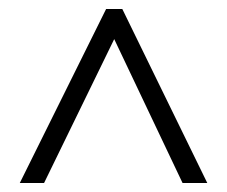

<svg xmlns="http://www.w3.org/2000/svg" viewBox="-20 -735 504 427"><path d="M24 -328H78L234 -648L386 -328H441L252 -715H216Z"/></svg>

Font: Noto Sans Myanmar Condensed Light
Style: Regular
Weight: 300
Width: 3
Designer: Monotype Design Team
Foundry: Monotype Imaging Inc.
Version: Version 2.107